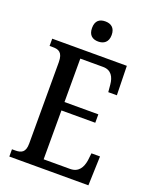

<svg xmlns="http://www.w3.org/2000/svg" viewBox="-165 -1002 876 1093"><g transform="rotate(20 273.0 -455.0)"><path d="M280 -788C313 -788 340 -805 340 -849C340 -894 313 -910 280 -910C246 -910 221 -894 221 -849C221 -805 246 -788 280 -788ZM29 0H508L514 -177H462L457 -133C450 -89 430 -52 378 -52H218V-348H423V-399H218V-662H356C406 -662 425 -626 429 -581L433 -537H485L481 -714H29V-670H49C83 -670 110 -661 110 -601V-108C110 -55 86 -44 49 -44H29Z"/></g></svg>

Font: Noto Serif Myanmar Condensed Medium
Style: Regular
Weight: 500
Width: 3
Designer: Ben Mitchell and the Monotype Design Team
Foundry: Monotype Imaging Inc.
Version: Version 2.106